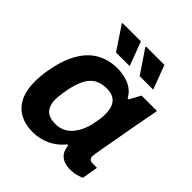

<svg xmlns="http://www.w3.org/2000/svg" viewBox="-200 -858 1004 1004"><g transform="rotate(45 302.0 -356.0)"><path d="M199 12Q146 12 105.5 -10Q65 -32 43.5 -75.5Q22 -119 22 -183Q22 -203 24 -224.5Q26 -246 30 -271Q46 -363 80.5 -422.5Q115 -482 165.5 -510Q216 -538 279 -538Q313 -538 341.5 -530Q370 -522 392 -506Q414 -490 428 -464H435L469 -526H583L559 -397Q552 -358 545 -319.5Q538 -281 532 -247Q526 -213 521 -186Q516 -159 513.5 -142Q511 -125 511 -121Q511 -107 518.5 -100.5Q526 -94 539 -94H571L556 -5Q543 1 522.5 6.5Q502 12 476 12Q449 12 428 2.5Q407 -7 395 -26Q390 -35 386.5 -46.5Q383 -58 382 -71H375Q342 -30 297 -9Q252 12 199 12ZM257 -102Q283 -102 306 -112.5Q329 -123 346.5 -143Q364 -163 377 -191.5Q390 -220 396 -255Q400 -273 401.5 -285.5Q403 -298 403.5 -307.5Q404 -317 404 -324Q404 -357 394.5 -379Q385 -401 365 -412.5Q345 -424 314 -424Q273 -424 245.5 -407.5Q218 -391 201 -357.5Q184 -324 174 -274Q170 -253 168 -238.5Q166 -224 165 -213.5Q164 -203 164 -195Q164 -149 186 -125.5Q208 -102 257 -102ZM390 -591 303 -720 306 -724H440L490 -591ZM215 -591 129 -720 131 -724H266L316 -591Z"/></g></svg>

Font: Archivo SemiBold
Style: Bold Italic
Weight: 700
Italic angle: -10°
Version: Version 2.001